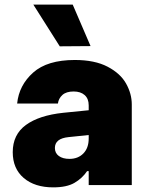

<svg xmlns="http://www.w3.org/2000/svg" viewBox="-20 -799 629 829"><path d="M294 -779 371 -600 238 -599 124 -779ZM549 -348V0H363V-60H356Q335 -29 301.5 -9.5Q268 10 210 10Q130 10 82.5 -30.5Q35 -71 35 -142Q35 -218 92 -259.5Q149 -301 253 -312L363 -323V-344Q363 -373 345.5 -388.5Q328 -404 298 -404Q266 -404 249.5 -389Q233 -374 230 -352H54Q62 -431 123 -485.5Q184 -540 303 -540Q389 -540 444.5 -511Q500 -482 524.5 -438Q549 -394 549 -348ZM363 -201V-216L276 -207Q217 -201 217 -160Q217 -138 234 -125.5Q251 -113 280 -113Q317 -113 340 -136.5Q363 -160 363 -201Z"/></svg>

Font: Be Vietnam Black
Style: Regular
Weight: 900
Designer: Lam Bao; Tony Le; Vietanh Nguyen
Foundry: Yellow Type Foundry
Version: Version 5.000